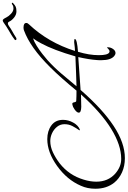

<svg xmlns="http://www.w3.org/2000/svg" viewBox="217 -1037 939 1413"><g transform="rotate(-90 686.5 -330.5)"><path d="M229 119Q171 119 124.5 98Q78 77 49 41Q4 -15 4 -98Q4 -157 26 -205Q70 -307 172 -380Q273 -452 369 -452Q429 -452 470 -422Q511 -392 511 -336Q511 -297 490.5 -260.5Q470 -224 439 -212Q437 -212 435 -213.5Q433 -215 434 -216Q451 -240 465 -266.5Q479 -293 479 -325Q479 -356 460.5 -379.5Q442 -403 413.5 -416.5Q385 -430 355 -430Q314 -430 273 -411Q232 -392 191 -361Q103 -292 71 -184Q56 -136 56 -91Q56 -5 115 48Q139 69 166 80.5Q193 92 224 92Q325 92 444.5 18.5Q564 -55 698 -204L607 -202Q564 -203 564 -220Q564 -240 606 -262Q623 -268 629 -268Q638 -268 640 -254Q642 -241 649 -239Q666 -238 685 -237.5Q704 -237 726 -237Q820 -352 896.5 -429Q973 -506 1039.5 -553Q1106 -600 1168 -623Q1177 -627 1190 -627Q1224 -627 1224 -606Q1224 -597 1214 -587Q1080 -445 1018 -248Q1033 -249 1046.5 -250Q1060 -251 1072 -253Q1077 -254 1080.5 -254Q1084 -254 1088 -254Q1106 -254 1106 -249Q1106 -233 1012 -226Q987 -144 987 -73Q987 -7 1007 4Q1009 5 1011 5.5Q1013 6 1015 6Q1024 6 1033.5 -3.5Q1043 -13 1043 -13Q1045 -11 1045 -6Q1045 14 1032.5 32Q1020 50 1003 50Q992 50 981 41Q950 16 950 -54Q950 -62 950 -70.5Q950 -79 951 -87Q953 -116 958.5 -150Q964 -184 973 -224L731 -207Q591 -46 466 36.5Q341 119 229 119ZM758 -237Q796 -238 851.5 -240Q907 -242 978 -245Q1025 -407 1074 -497Q1082 -513 1091.5 -528Q1101 -543 1111 -557Q1086 -549 1055 -529.5Q1024 -510 996 -488Q968 -466 950 -450Q898 -403 851.5 -348.5Q805 -294 758 -237ZM1107 -679Q1098 -679 1098 -686Q1098 -691 1104 -694Q1114 -702 1122 -707Q1130 -712 1136 -716Q1149 -724 1174 -738.5Q1199 -753 1225 -772Q1236 -780 1243 -780Q1252 -780 1265 -753Q1272 -738 1291 -719.5Q1310 -701 1331 -701Q1339 -701 1345.5 -702.5Q1352 -704 1357 -708Q1363 -713 1369 -713Q1373 -713 1373 -710Q1373 -707 1368 -702Q1355 -690 1343.5 -684.5Q1332 -679 1309 -679Q1285 -679 1263.5 -696.5Q1242 -714 1234 -732Q1230 -742 1220 -742Q1212 -742 1201 -734Q1182 -720 1161.5 -709Q1141 -698 1115 -681Q1113 -680 1111 -679.5Q1109 -679 1107 -679Z"/></g></svg>

Font: Ephesis
Style: Regular
Weight: 400
Designer: Robert E. Leuschke
Foundry: Robert E. Leuschke
Version: Version 1.010; ttfautohint (v1.8.3)